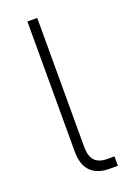

<svg xmlns="http://www.w3.org/2000/svg" viewBox="-137 -753 558 807"><g transform="rotate(-20 142.5 -350.0)"><path d="M209 0Q153 0 124 -29.5Q95 -59 95 -119V-700H139V-124Q139 -81 157.5 -61.5Q176 -42 214 -42H245V0H209Z"/></g></svg>

Font: PT Root UI Web Light
Style: Regular
Weight: 300
Designer: Vitaly Kuzmin
Foundry: ParaType Ltd.
Version: Version 1.000W